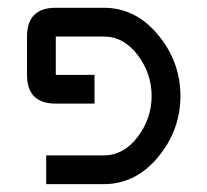

<svg xmlns="http://www.w3.org/2000/svg" viewBox="-20 -469 528 489"><path d="M122.1 -449.2H244.1Q325.2 -449.2 382.3 -380.6Q439.5 -312 439.5 -224.6Q439.5 -137.2 382.3 -68.6Q325.2 0 244.1 0H97.7V-73.2H244.1Q294.9 -73.2 330.6 -120.4Q366.2 -167.5 366.2 -224.6Q366.2 -281.7 330.6 -328.9Q294.9 -376 244.1 -376H122.1V-278.3H220.7V-205.1H122.1Q48.8 -205.1 48.8 -278.3V-376Q48.8 -449.2 122.1 -449.2Z"/></svg>

Font: Catrinity
Style: Regular
Weight: 400
Designer: Alexander Lange
Foundry: High-Logic / Made with FontCreator
Version: Version 2.090;May 20, 2024;FontCreator 15.0.0.2974 64-bit